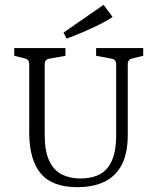

<svg xmlns="http://www.w3.org/2000/svg" viewBox="-20 -767 652 795"><path d="M573 -568V-536L528 -525Q509 -521 509 -501V-208Q509 -133 484.5 -85.5Q460 -38 413.5 -15Q367 8 300 8Q196 8 148.5 -49Q101 -106 101 -218V-501Q101 -521 83 -525L39 -536V-568H251V-536L184 -524Q165 -521 165 -500V-211Q165 -141 184 -101Q203 -61 236.5 -44.5Q270 -28 312 -28Q391 -28 426 -72.5Q461 -117 461 -205V-501Q461 -521 442 -524L378 -536V-568ZM256 -607 243 -632 409 -747 446 -697Q427 -683 394 -666.5Q361 -650 324.5 -634.5Q288 -619 256 -607Z"/></svg>

Font: Rasa Light
Style: Regular
Weight: 300
Designer: Anna Giedrys (Yrsa+Rasa design), David Brezina (Yrsa art-direction, Rasa art-direction, design)
Foundry: Rosetta Type Foundry
Version: Version 2.004